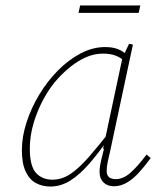

<svg xmlns="http://www.w3.org/2000/svg" viewBox="-20 -670 578 702"><path d="M164 12Q135 12 111.5 -0.5Q88 -13 74 -42.5Q60 -72 60 -121Q60 -170 77 -222.5Q94 -275 123.5 -324Q153 -373 191.5 -412Q230 -451 274.5 -474.5Q319 -498 365 -498Q384 -498 399.5 -494Q415 -490 427 -482.5Q439 -475 447 -464L443 -439Q425 -458 404.5 -466Q384 -474 357 -474Q324 -474 294 -460.5Q264 -447 238.5 -426.5Q213 -406 192 -383Q165 -354 141.5 -312Q118 -270 103.5 -222Q89 -174 89 -127Q89 -63 111.5 -38Q134 -13 172 -13Q207 -13 239 -35Q271 -57 306.5 -98Q342 -139 386 -195L389 -159H374Q339 -109 305 -70Q271 -31 236.5 -9.5Q202 12 164 12ZM396 11Q373 11 358.5 -3Q344 -17 344 -41Q344 -53 346 -65Q348 -77 351.5 -91Q355 -105 360 -125L357 -127L429 -465L431 -466L452 -510L466 -507L382 -114Q378 -97 374 -79Q370 -61 370 -45Q370 -29 379 -22Q388 -15 403 -15Q430 -15 456 -37.5Q482 -60 516 -105L531 -92Q509 -62 487.5 -38.5Q466 -15 443.5 -2Q421 11 396 11ZM267 -623 273 -650H493L487 -623Z"/></svg>

Font: Source Serif 4 ExtraLight
Style: Italic
Weight: 250
Italic angle: -12°
Designer: Frank Grießhammer
Foundry: Adobe Systems Incorporated
Version: Version 4.004;hotconv 1.0.116;makeotfexe 2.5.65601